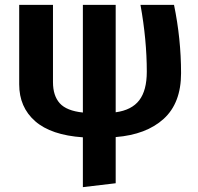

<svg xmlns="http://www.w3.org/2000/svg" viewBox="-20 -550 813 790"><path d="M725 -249Q725 -126 653.5 -61Q582 4 456 14V204L321 220V15Q190 6 124.5 -51.5Q59 -109 59 -203V-530H198V-212Q198 -156 226 -125Q254 -94 321 -87V-530H456V-88Q522 -97 553 -137.5Q584 -178 584 -255Q584 -386 558 -530H696Q725 -390 725 -249Z"/></svg>

Font: FiraGO SemiBold
Style: Regular
Weight: 600
Designer: bBox Type
Foundry: bBox Type GmbH
Version: Version 1.001;PS 001.001;hotconv 1.0.88;makeotf.lib2.5.64775